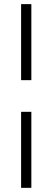

<svg xmlns="http://www.w3.org/2000/svg" viewBox="-20 -694 245 915"><path d="M129.4 -674.3V-312H80.6V-674.3ZM129.4 -161.1V201.2H80.6V-161.1Z"/></svg>

Font: Libertinage
Style: l
Weight: 400
Designer: OSP
Foundry: OSP
Version: Version 1.0; 2008; OFL relea